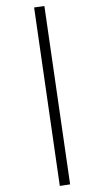

<svg xmlns="http://www.w3.org/2000/svg" viewBox="-123 -785 558 1030"><g transform="rotate(10 156.5 -270.0)"><path d="M281 198 -21 -721 32 -738 334 180Z"/></g></svg>

Font: Piazzolla Medium
Style: Regular
Weight: 500
Designer: Juan Pablo del Peral
Foundry: Huerta Tipografica
Version: Version 1.330